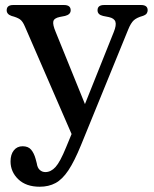

<svg xmlns="http://www.w3.org/2000/svg" viewBox="-20 -490 600 747"><path d="M237 83.5 258.5 31.5 77 -386.5Q68 -408 57 -415.2Q46 -422.5 25 -428Q6 -434.5 6 -450Q6 -470.5 31.5 -470.5H229Q255 -470.5 255 -450Q255 -433.5 233 -428L212.5 -424Q190.5 -419.5 187.5 -407Q184.5 -394.5 196.5 -366L310.5 -85L422.5 -365Q433.5 -392 429 -405.5Q424.5 -419 403.5 -423.5L381 -428Q359.5 -433 359.5 -450Q359.5 -470.5 385 -470.5H529Q554.5 -470.5 554.5 -450Q554.5 -443.5 550.8 -437.8Q547 -432 535.5 -428Q512 -421.5 500.5 -411Q489 -400.5 478.5 -374.5L295 75Q269.5 137.5 246 172.8Q222.5 208 196 222.2Q169.5 236.5 134.5 236.5Q81.5 236.5 51.2 207.5Q21 178.5 21 138Q21 111 33.8 95Q46.5 79 68 79Q90 79 101.2 92.5Q112.5 106 118.5 128L123 145Q125.5 163 134.8 171.2Q144 179.5 156.5 179.5Q178 179.5 196 159.8Q214 140 237 83.5Z"/></svg>

Font: Fraunces 9pt Soft
Style: Regular
Weight: 400
Version: Version 1.000;[0bf87f6ff]